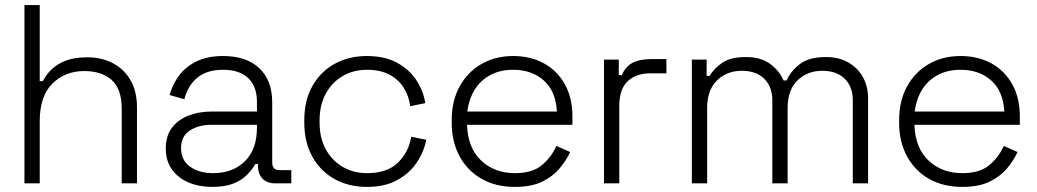

<svg xmlns="http://www.w3.org/2000/svg" viewBox="-20 -720 4073 754"><path d="M76 0V-700H136V-401H148Q160 -425 181.5 -446.5Q203 -468 237.5 -481.5Q272 -495 324 -495Q377 -495 421 -473Q465 -451 491.5 -407Q518 -363 518 -296V0H458V-292Q458 -372 418 -406.5Q378 -441 311 -441Q236 -441 186 -392Q136 -343 136 -243V0Z M631 -137Q631 -186 655 -218Q679 -250 720 -266Q761 -282 811 -282H989V-321Q989 -380 955 -413Q921 -446 856 -446Q792 -446 754.5 -414.5Q717 -383 704 -330L646 -347Q658 -390 684 -424.5Q710 -459 753 -479.5Q796 -500 856 -500Q948 -500 998.5 -452Q1049 -404 1049 -318V-82Q1049 -52 1077 -52H1124V0H1060Q1029 0 1011 -18.5Q993 -37 993 -69V-76H983Q970 -54 949.5 -33Q929 -12 896 1Q863 14 813 14Q762 14 720.5 -3.5Q679 -21 655 -55Q631 -89 631 -137ZM989 -218V-230H812Q760 -230 725.5 -207.5Q691 -185 691 -138Q691 -91 726.5 -65.5Q762 -40 817 -40Q894 -40 941.5 -86.5Q989 -133 989 -218Z M1175 -238V-248Q1175 -326 1207 -382.5Q1239 -439 1294.5 -469.5Q1350 -500 1421 -500Q1491 -500 1539.5 -473.5Q1588 -447 1615.5 -404.5Q1643 -362 1650 -315L1591 -303Q1586 -342 1566 -374.5Q1546 -407 1510 -426.5Q1474 -446 1421 -446Q1368 -446 1326 -421.5Q1284 -397 1259.5 -352.5Q1235 -308 1235 -247V-239Q1235 -178 1259.5 -133.5Q1284 -89 1326 -64.5Q1368 -40 1421 -40Q1501 -40 1543 -81.5Q1585 -123 1595 -183L1654 -171Q1645 -124 1616.5 -81.5Q1588 -39 1539.5 -12.5Q1491 14 1421 14Q1350 14 1294.5 -16.5Q1239 -47 1207 -104Q1175 -161 1175 -238Z M1754 -237V-249Q1754 -324 1785 -380.5Q1816 -437 1870.5 -468.5Q1925 -500 1995 -500Q2063 -500 2115.5 -471.5Q2168 -443 2198 -389.5Q2228 -336 2228 -262V-230H1814Q1817 -139 1869.5 -89.5Q1922 -40 2002 -40Q2070 -40 2107.5 -71Q2145 -102 2165 -147L2219 -123Q2204 -90 2177.5 -58.5Q2151 -27 2109 -6.5Q2067 14 2002 14Q1927 14 1871.5 -17.5Q1816 -49 1785 -106Q1754 -163 1754 -237ZM2167 -282Q2163 -361 2116 -403.5Q2069 -446 1995 -446Q1922 -446 1874 -403.5Q1826 -361 1815 -282Z M2352 0V-486H2410V-425H2422Q2436 -458 2463.5 -473Q2491 -488 2540 -488H2597V-432H2533Q2478 -432 2445 -401Q2412 -370 2412 -304V0Z M2697 0V-486H2755V-422H2767Q2782 -449 2815 -472.5Q2848 -496 2909 -496Q2968 -496 3004.5 -469Q3041 -442 3057 -404H3069Q3086 -442 3122 -469Q3158 -496 3223 -496Q3273 -496 3310 -475.5Q3347 -455 3368 -418.5Q3389 -382 3389 -333V0H3329V-327Q3329 -379 3297.5 -410.5Q3266 -442 3209 -442Q3151 -442 3112 -404.5Q3073 -367 3073 -295V0H3013V-327Q3013 -379 2981.5 -410.5Q2950 -442 2893 -442Q2835 -442 2796 -404.5Q2757 -367 2757 -295V0Z M3511 -237V-249Q3511 -324 3542 -380.5Q3573 -437 3627.5 -468.5Q3682 -500 3752 -500Q3820 -500 3872.5 -471.5Q3925 -443 3955 -389.5Q3985 -336 3985 -262V-230H3571Q3574 -139 3626.5 -89.5Q3679 -40 3759 -40Q3827 -40 3864.5 -71Q3902 -102 3922 -147L3976 -123Q3961 -90 3934.5 -58.5Q3908 -27 3866 -6.5Q3824 14 3759 14Q3684 14 3628.5 -17.5Q3573 -49 3542 -106Q3511 -163 3511 -237ZM3924 -282Q3920 -361 3873 -403.5Q3826 -446 3752 -446Q3679 -446 3631 -403.5Q3583 -361 3572 -282Z"/></svg>

Font: Space Grotesk Frontify Light
Style: Regular
Weight: 300
Designer: Florian Karsten
Version: Version 2.000